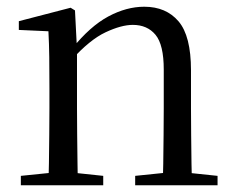

<svg xmlns="http://www.w3.org/2000/svg" viewBox="-20 -551 701 571"><path d="M42 0V-28L150 -39H183L287 -28V0ZM124 0Q125 -24 125.5 -65Q126 -106 126.5 -150.5Q127 -195 127 -229V-289Q127 -341 126.5 -381Q126 -421 124 -458L36 -462V-488L190 -528L203 -520L209 -403V-402V-229Q209 -195 209.5 -150.5Q210 -106 210.5 -65Q211 -24 212 0ZM382 0V-28L489 -39H522L627 -28V0ZM464 0Q465 -24 465.5 -64.5Q466 -105 466.5 -149.5Q467 -194 467 -229V-344Q467 -418 442.5 -447.5Q418 -477 375 -477Q341 -477 294 -455Q247 -433 192 -372L184 -406H194Q248 -473 302 -502Q356 -531 409 -531Q474 -531 511 -487.5Q548 -444 548 -342V-229Q548 -194 548.5 -149.5Q549 -105 549.5 -64.5Q550 -24 551 0Z"/></svg>

Font: Noto Serif JP
Style: Regular
Weight: 400
Designer: Ryoko NISHIZUKA  (kana & ideographs); Frank Grießhammer (Latin, Greek & Cyrillic); Wenlong ZHANG  (bopomofo); Sandoll Co
Foundry: Adobe
Version: Version 2.003-H1;hotconv 1.1.1;makeotfexe 2.6.0